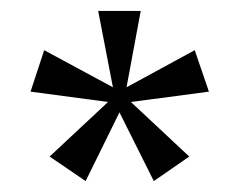

<svg xmlns="http://www.w3.org/2000/svg" viewBox="-20 -760 439 352"><path d="M71 -473 178 -573 36 -592 61 -668 187 -600 160 -740H238L212 -600L337 -668L363 -592L220 -573L327 -473L262 -428L199 -554L137 -428Z"/></svg>

Font: Spectral SC
Style: Bold
Weight: 700
Designer: Jean-Baptiste Levee
Foundry: Production Type
Version: Version 2.001